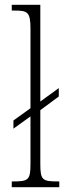

<svg xmlns="http://www.w3.org/2000/svg" viewBox="-20 -780 272 800"><path d="M29 0H227V-24H221C156 -24 148 -30 148 -98V-321L225 -378V-413L148 -357V-760H29V-736H41C95 -736 107 -730 107 -660V-329L36 -278V-244L107 -295V-98C107 -30 99 -24 33 -24H29Z"/></svg>

Font: Noto Serif Georgian ExtraCondensed ExtraLight
Style: Regular
Weight: 200
Width: 2
Designer: Monotype Design Team, Akaki Razmadze
Foundry: Google LLC
Version: Version 2.003